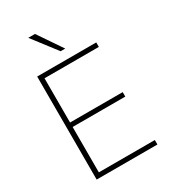

<svg xmlns="http://www.w3.org/2000/svg" viewBox="-226 -1054 1021 1160"><g transform="rotate(-30 284.5 -474.0)"><path d="M507.8 -718.8V-687.5H128.9V-378.9H496.1V-347.7H128.9V-31.2H519.5V0H95.7V-718.8ZM166 -948.2H212.9L327.1 -780.3H294.9Z"/></g></svg>

Font: Min Sans VF VF
Style: Regular
Weight: 400
Designer: Jinseong-Kim, NotoSansCJK, Nunito
Foundry: Jinseong-Kim
Version: Version 1.420;Glyphs 3.1.2 (3151)